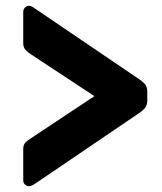

<svg xmlns="http://www.w3.org/2000/svg" viewBox="-20 -648 556 661"><path d="M80 -7Q72 -7 66 -12.5Q60 -18 60 -27V-135Q60 -151 69 -159Q78 -167 88 -173L305 -317L88 -460Q78 -466 69 -475Q60 -484 60 -499V-607Q60 -616 66 -622Q72 -628 80 -628Q84 -628 88.5 -626Q93 -624 97 -621L458 -376Q473 -366 480 -357Q487 -348 487 -332V-302Q487 -287 480 -277.5Q473 -268 458 -258L97 -13Q93 -11 88.5 -9Q84 -7 80 -7Z"/></svg>

Font: Rubik
Style: Bold
Weight: 700
Designer: Hubert and Fischer
Foundry: Hubert and Fischer
Version: Version 2.300;gftools[0.9.30]